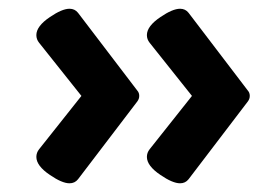

<svg xmlns="http://www.w3.org/2000/svg" viewBox="-20 -482 640 441"><path d="M139.6 -461.9Q151.9 -461.9 159.2 -452.6L295.4 -273.9Q299.8 -269 299.8 -261.7Q299.8 -254.9 295.4 -249L159.2 -70.3Q151.9 -61 139.6 -61Q122.6 -61 94.7 -80.1Q63.5 -101.1 63.5 -121.6Q63.5 -131.3 69.8 -139.2L167 -261.7L69.8 -383.8Q63.5 -391.6 63.5 -401.4Q63.5 -421.9 94.7 -442.9Q122.6 -461.9 139.6 -461.9ZM393.6 -461.9Q405.8 -461.9 413.1 -452.6L549.3 -273.9Q553.7 -269 553.7 -261.7Q553.7 -254.9 549.3 -249L413.1 -70.3Q405.8 -61 393.6 -61Q376.5 -61 348.6 -80.1Q317.4 -101.1 317.4 -121.6Q317.4 -131.3 323.7 -139.2L420.9 -261.7L323.7 -383.8Q317.4 -391.6 317.4 -401.4Q317.4 -421.9 348.6 -442.9Q376.5 -461.9 393.6 -461.9Z"/></svg>

Font: Courier Prime Sans
Style: Bold
Weight: 700
Designer: Alan Dague-Greene
Foundry: Quote-Unquote Apps
Version: Version 3.020